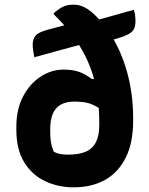

<svg xmlns="http://www.w3.org/2000/svg" viewBox="-20 -790 640 822"><path d="M553 -748Q557 -736 558.5 -723.5Q560 -711 560 -699Q560 -681 554.5 -668Q549 -655 533 -645.5Q517 -636 484 -626L435 -612Q418 -607 406 -608Q394 -609 381.5 -610Q369 -611 350 -606L127 -545Q124 -559 122 -573Q120 -587 120 -600Q120 -622 132 -637Q144 -652 185 -663L288 -690Q313 -697 326.5 -696.5Q340 -696 351.5 -695.5Q363 -695 381 -700ZM252 -492Q293 -492 319.5 -482Q346 -472 373 -452H415V-320Q387 -339 363.5 -347Q340 -355 297 -355Q264 -355 241 -342.5Q218 -330 206.5 -304Q195 -278 195 -236V-229Q195 -210 196.5 -194Q198 -178 201.5 -165Q205 -152 210 -141Q221 -134 236.5 -131Q252 -128 272 -128Q318 -128 347 -140.5Q376 -153 390.5 -181Q405 -209 405 -254V-264Q405 -325 397.5 -378.5Q390 -432 374.5 -479Q359 -526 335.5 -568.5Q312 -611 281 -650.5Q250 -690 210 -729V-733Q226 -748 245.5 -759Q265 -770 295 -770Q321 -770 343.5 -758Q366 -746 390 -722Q420 -692 445 -655.5Q470 -619 489.5 -576.5Q509 -534 522.5 -487Q536 -440 543 -389.5Q550 -339 550 -286V-272Q550 -179 518.5 -115.5Q487 -52 430 -20Q373 12 295 12Q229 12 173 -14.5Q117 -41 83.5 -95.5Q50 -150 50 -234V-248Q50 -321 78 -375.5Q106 -430 152.5 -461Q199 -492 252 -492Z"/></svg>

Font: Recursive Monospace Casual ExtraBold
Style: Regular
Weight: 800
Version: Version 1.047